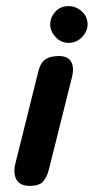

<svg xmlns="http://www.w3.org/2000/svg" viewBox="-20 -607 306 627"><path d="M77 0Q45 0 33.5 -21Q22 -42 31 -76L105 -373Q112 -402 128 -413Q144 -424 172 -424Q201 -424 212 -406Q223 -388 215 -355L140 -55Q134 -30 121.5 -15Q109 0 77 0ZM204 -467Q179 -467 161.5 -486Q144 -505 144 -527Q144 -550 160.5 -568.5Q177 -587 204 -587Q228 -587 247 -570Q266 -553 266 -527Q266 -505 248 -486Q230 -467 204 -467Z"/></svg>

Font: Edu TAS Beginner
Style: Bold
Weight: 700
Version: Version 1.003